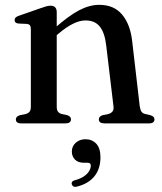

<svg xmlns="http://www.w3.org/2000/svg" viewBox="-20 -498 652 775"><path d="M209 -449.5V-67.5Q209 -54 214 -47.5Q219 -41 228.5 -38L251.5 -33Q266.5 -28 266.5 -16.5Q266.5 0 244 0H65.5Q54.5 0 49.2 -4.2Q44 -8.5 44 -16Q44 -22 48 -26.2Q52 -30.5 60.5 -33L84.5 -38Q94.5 -41 99.5 -47.5Q104.5 -54 104.5 -67V-380Q104.5 -391 100.8 -395.8Q97 -400.5 88.5 -401.5L54.5 -403Q46 -404 42.5 -407.5Q39 -411 39 -417Q39 -423 43 -427.2Q47 -431.5 58 -435L142.5 -464.5Q157.5 -470 167 -472.5Q176.5 -475 184.5 -475Q196.5 -475 202.8 -468.2Q209 -461.5 209 -449.5ZM195 -344 176 -363 198 -382Q256.5 -434 298.8 -456.2Q341 -478.5 380.5 -478.5Q440 -478.5 473 -439Q506 -399.5 513.5 -332L544 -69.5Q546 -55 550.8 -47.8Q555.5 -40.5 565.5 -38L587 -33Q595.5 -30.5 599.5 -26.2Q603.5 -22 603.5 -16Q603.5 -8.5 598.2 -4.2Q593 0 582 0H401.5Q379 0 379 -16.5Q379 -28 394 -33L418 -38Q428.5 -41 434.2 -48.2Q440 -55.5 438 -69.5L408.5 -316.5Q402.5 -366 382.8 -390.8Q363 -415.5 325.5 -415.5Q301.5 -415.5 274.8 -402.2Q248 -389 216.5 -362.5ZM319.5 159Q295 159 282.5 146Q270 133 270 114Q270 92 286 78Q302 64 325 64Q351.5 64 368.5 82Q385.5 100 385.5 137Q385.5 182.5 361.8 212.8Q338 243 291.5 255Q282.5 257.5 277.2 255Q272 252.5 270 246.5Q268 241 271.2 236Q274.5 231 282.5 229.5Q304.5 223.5 318.5 214Q332.5 204.5 339.5 193Q346.5 181.5 346.5 170.5Q346.5 159 334 159Z"/></svg>

Font: Fraunces 20pt
Style: Regular
Weight: 400
Version: Version 1.000;[b76b70a41]